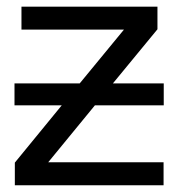

<svg xmlns="http://www.w3.org/2000/svg" viewBox="-20 -548 540 568"><path d="M22.9 -301.3H215.8L346.7 -460.4H43.5V-528.3H445.8V-461.4L314 -301.3H464.4V-236.3H260.7L122.6 -67.9H463.9V0H23.9V-66.9L162.6 -236.3H22.9Z"/></svg>

Font: Arial
Style: Regular
Weight: 400
Designer: Steve Matteson
Foundry: Ascender Corporation
Version: Version 2.00.3